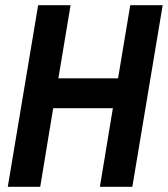

<svg xmlns="http://www.w3.org/2000/svg" viewBox="-20 -720 647 740"><path d="M10 0H135L185 -303H415L365 0H490L607 -700H482L435 -418H205L252 -700H127Z"/></svg>

Font: CommitMono
Style: Bold Italic
Weight: 700
Monospace: yes
Designer: Eigil Nikolajsen
Foundry: Eigil Nikolajsen
Version: Version 1.143